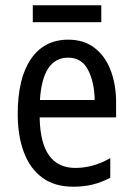

<svg xmlns="http://www.w3.org/2000/svg" viewBox="-20 -747 502 726"><path d="M238 -597Q297 -597 337.5 -566Q378 -535 398.5 -481Q419 -427 419 -359V-303H130Q133 -112 265 -112Q332 -112 397 -149V-75Q365 -58 331.5 -49.5Q298 -41 257 -41Q186 -41 139.5 -75.5Q93 -110 70 -172Q47 -234 47 -316Q47 -451 97 -524Q147 -597 238 -597ZM238 -529Q141 -529 131 -369H338Q337 -436 313 -482.5Q289 -529 238 -529ZM363 -727V-663H104V-727Z"/></svg>

Font: Noto Sans Tamil UI Condensed
Style: Regular
Weight: 400
Width: 3
Designer: Jelle Bosma - Monotype Design Team
Foundry: Monotype Imaging Inc.
Version: Version 2.004; ttfautohint (v1.8.4.7-5d5b)